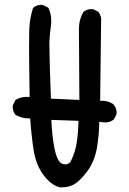

<svg xmlns="http://www.w3.org/2000/svg" viewBox="-20 -788 540 803"><path d="M103.5 -292.5Q71.8 -292.5 45.4 -307.1Q33.2 -321.3 33.2 -340.8Q33.2 -343.8 33.7 -348.1L44.9 -370.1L45.9 -370.6Q65.9 -382.8 90.8 -382.8Q97.2 -382.8 104 -382.3Q101.6 -533.7 101.6 -588.6Q101.6 -643.6 102.3 -664.3Q103 -685.1 106.9 -708.5Q110.8 -731.9 118.2 -754.9L119.6 -755.9Q132.8 -767.6 152.3 -767.6Q155.3 -767.6 159.7 -767.1L181.6 -755.9L182.6 -754.4Q194.3 -730.5 194.3 -701.2Q194.3 -690.4 192.9 -678.7Q189 -651.9 187 -622.1Q186.5 -616.2 186.5 -605.2Q186.5 -594.2 187 -572.8Q187.5 -520.5 192.9 -375.5L312 -370.1L310.1 -668Q310.1 -706.5 328.6 -737.8Q342.8 -750 362.3 -750Q365.2 -750 369.6 -749.5L391.1 -738.8Q398.4 -729 400.9 -720.2Q403.3 -711.4 403.3 -705.8Q403.3 -700.2 402.8 -696.8L398.9 -366.2Q402.8 -366.7 406.2 -366.7Q433.1 -366.7 453.6 -352.5Q467.8 -336.9 467.8 -316.9Q467.8 -314 467.3 -310.1L456.5 -288.6Q440.4 -275.9 420.9 -275.9Q416 -275.9 410.6 -276.9L395 -278.3Q394.5 -222.2 385.3 -168.9Q375 -112.3 345 -71.8Q314.9 -31.2 289.1 -16.6Q266.1 -4.4 239.7 -4.4Q233.9 -4.4 231.4 -4.4Q194.3 -12.7 162.1 -55.7Q129.9 -98.6 120.1 -163.6Q110.4 -228.5 106.4 -292.5Q105 -292.5 103.5 -292.5ZM239.3 -103.5Q243.7 -101.6 247.3 -101.1Q251 -100.6 254.6 -100.6Q258.3 -100.6 263.2 -102.5Q269 -104.5 273.9 -109.4Q294.9 -149.4 301.3 -194.3Q307.6 -237.3 308.1 -282.7L194.8 -286.6Q197.3 -228 204.8 -183.8Q212.4 -139.6 223.1 -120.1Q229.5 -108.4 239.3 -103.5Z"/></svg>

Font: Bakudai
Style: Medium
Weight: 500
Version: Version 1.48